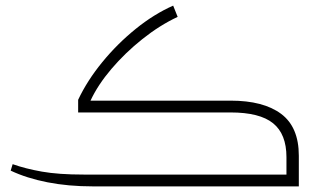

<svg xmlns="http://www.w3.org/2000/svg" viewBox="-20 -663 1158 683"><path d="M310 0Q223 0 149 -14.5Q75 -29 18 -56L25 -79Q70 -63 129 -52.5Q188 -42 278 -42H999V-104Q999 -186 951.5 -224.5Q904 -263 800 -263H258V-308Q290 -376 343.5 -441.5Q397 -507 462.5 -560Q528 -613 596 -643L612 -603Q548 -573 486.5 -524Q425 -475 376.5 -418Q328 -361 302 -305H800Q917 -305 980 -258Q1043 -211 1043 -109V0Z"/></svg>

Font: Noto Kufi Arabic ExtraLight
Style: Regular
Weight: 200
Designer: Monotype Design Team, David Williams, Khaled Hosny
Foundry: Google LLC
Version: Version 2.109; ttfautohint (v1.8.4.7-5d5b)